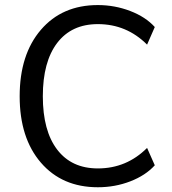

<svg xmlns="http://www.w3.org/2000/svg" viewBox="-20 -749 697 777"><path d="M606.4 -80.1Q569.3 -39.1 507.3 -15.1Q445.3 8.8 376 8.8Q231.4 8.8 145.5 -90.8Q59.6 -190.4 59.6 -359.4Q59.6 -528.3 145.5 -628.4Q231.4 -728.5 376 -728.5Q444.3 -728.5 506.8 -704.6Q569.3 -680.7 606.4 -639.6L575.2 -568.4Q492.2 -651.4 376 -651.4Q269.5 -651.4 211.4 -575.2Q153.3 -499 153.3 -359.4Q153.3 -219.7 211.4 -143.6Q269.5 -67.4 376 -67.4Q492.2 -67.4 575.2 -150.4Z"/></svg>

Font: Min Sans
Style: Regular
Weight: 400
Designer: Jinseong-Kim, NotoSansCJK, Nunito
Foundry: Jinseong-Kim
Version: Version 1.400;Glyphs 3.1.2 (3151)